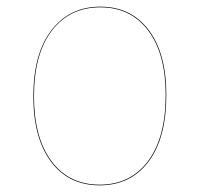

<svg xmlns="http://www.w3.org/2000/svg" viewBox="-20 -547 599 576"><path d="M479 -262Q479 -133 425.5 -62Q372 9 279 9Q186 9 133 -62Q80 -133 80 -258Q80 -386 134.5 -456.5Q189 -527 281 -527Q373 -527 426 -457Q479 -387 479 -262ZM82 -258Q82 -134 134.5 -63.5Q187 7 279 7Q371 7 424 -63.5Q477 -134 477 -262Q477 -386 424.5 -455.5Q372 -525 281 -525Q189 -525 135.5 -455Q82 -385 82 -258Z"/></svg>

Font: FiraGO Two
Style: Regular
Weight: 100
Designer: bBox Type
Foundry: bBox Type GmbH
Version: Version 1.001